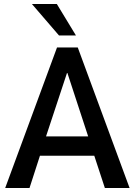

<svg xmlns="http://www.w3.org/2000/svg" viewBox="-20 -943 676 963"><path d="M6 0 266 -705H370L630 0H506L441 -198L487 -162H147L192 -198L128 0ZM316 -577 202 -232 186 -259H447L431 -232L318 -577ZM276 -765 140 -923H265L361 -765Z"/></svg>

Font: Nunito Sans 10pt Condensed
Style: Bold
Weight: 700
Width: 3
Designer: Vernon Adams
Foundry: Vernon Adams
Version: Version 3.101;gftools[0.9.27]